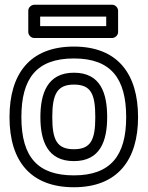

<svg xmlns="http://www.w3.org/2000/svg" viewBox="-20 -748 621 808"><path d="M291 -502C447.2 -502 511 -417.6 511 -255C511 -94.2 446.4 -10 291 -10C140.6 -10 70 -85 70 -255C70 -418.1 133.8 -502 291 -502ZM291 -552C104.4 -552 20 -435.8 20 -255C20 -65 113.4 40 291 40C475.7 40 561 -76.2 561 -255C561 -435.2 476.8 -552 291 -552ZM291 -70C401.6 -70 431 -154.6 431 -255C431 -356.3 403.1 -442 291 -442C179.7 -442 150 -354.9 150 -255C150 -154.6 180 -70 291 -70ZM291 -120C219.2 -120 200 -159.7 200 -255C200 -350.4 219.7 -392 291 -392C363.1 -392 381 -352.4 381 -255C381 -159.3 362.1 -120 291 -120ZM149 -638V-678H427V-638ZM99 -613C99 -602.3 108.9 -588 124 -588H452C462.7 -588 477 -597.9 477 -613V-703C477 -713.7 467.1 -728 452 -728H124C113.3 -728 99 -718.1 99 -703Z"/></svg>

Font: Fog Sans
Style: Outline
Weight: 700
Foundry: Intel Corporation
Version: Version 1.00